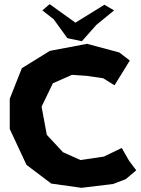

<svg xmlns="http://www.w3.org/2000/svg" viewBox="-20 -899 685 931"><path d="M609.4 -605.5 558.6 -644.5 402.3 -686.5 221.7 -652.3 85.9 -568.4 27.3 -419.9V-273.4L108.4 -99.6L228.5 -8.8L375 11.7L528.3 -6.8L589.8 -30.3L640.6 -73.2L605.5 -120.1L570.3 -181.6L483.4 -139.6L370.1 -123L285.2 -161.1L207 -245.1L181.6 -381.8L236.3 -495.1L329.1 -536.1L400.4 -531.2L480.5 -519.5L535.2 -485.4L578.1 -554.7ZM185.5 -848.6 240.2 -805.7 306.6 -713.9 377 -699.2 447.3 -778.3 533.2 -848.6 486.3 -876 345.7 -789.1 220.7 -878.9Z"/></svg>

Font: MaokenAssortedSans-Lite
Style: Lite
Weight: 400
Version: Version 1.400